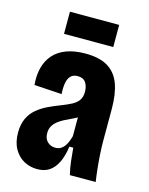

<svg xmlns="http://www.w3.org/2000/svg" viewBox="-109 -773 663 855"><g transform="rotate(15 222.0 -345.5)"><path d="M146 12Q113 12 85 -3Q57 -18 39.5 -48.5Q22 -79 22 -124Q22 -162 35 -189.5Q48 -217 70.5 -235.5Q93 -254 120.5 -267Q148 -280 177 -291Q203 -301 222 -311Q241 -321 252 -336Q263 -351 263 -375Q263 -401 251.5 -418Q240 -435 214 -435Q194 -435 182.5 -423.5Q171 -412 167 -390.5Q163 -369 165 -339L38 -347Q34 -390 43 -425.5Q52 -461 74.5 -487Q97 -513 134 -527Q171 -541 222 -541Q287 -541 325.5 -517.5Q364 -494 381 -448Q398 -402 398 -333V-186Q398 -159 400 -125.5Q402 -92 405.5 -59Q409 -26 413 0H294Q286 -33 283 -61.5Q280 -90 277 -122H259Q253 -77 238 -47Q223 -17 200.5 -2.5Q178 12 146 12ZM199 -101Q213 -101 223 -106.5Q233 -112 240.5 -122Q248 -132 253 -144.5Q258 -157 262 -171V-286L294 -283Q283 -270 268 -261Q253 -252 236.5 -244.5Q220 -237 204.5 -229Q189 -221 176.5 -211Q164 -201 156 -187.5Q148 -174 148 -155Q148 -129 163 -115Q178 -101 199 -101ZM106 -601V-703H333V-601Z"/></g></svg>

Font: Bricolage Grotesque 24pt Condensed
Style: Bold
Weight: 700
Width: 3
Designer: Mathieu Triay
Foundry: Atelier Triay
Version: Version 1.001;gftools[0.9.33.dev8+g029e19f]